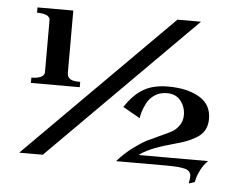

<svg xmlns="http://www.w3.org/2000/svg" viewBox="-46 -578 846 689"><g transform="rotate(5 377.5 -234.0)"><path d="M238 -272V-253H62V-272Q106 -273 109 -294V-485Q106 -506 62 -506V-525H191V-301Q191 -287 200.5 -279.5Q210 -272 238 -272ZM651 -525H566L42 0H127ZM710 -180Q710 -156 700 -138.5Q690 -121 668.5 -109Q647 -97 629 -91Q611 -85 579 -76Q500 -54 470 -29H720Q705 -15 695 4.5Q685 24 682 37L679 50L658 57Q658 54 659 48.5Q660 43 660.5 39Q661 35 661 32Q661 12 641 6Q621 0 576 0H391Q417 -30 447 -52Q477 -74 494 -82.5Q511 -91 540 -104Q569 -117 582.5 -124.5Q596 -132 607.5 -148Q619 -164 619 -186Q619 -214 602 -236.5Q585 -259 552 -259Q527 -259 508.5 -247Q490 -235 480.5 -216.5Q471 -198 467 -184.5Q463 -171 462 -161L400 -196Q431 -243 466.5 -263Q502 -283 554 -283Q623 -283 666.5 -257.5Q710 -232 710 -180Z"/></g></svg>

Font: Uncial Antiqua
Style: Regular
Weight: 400
Designer: Astigmatic (AOETI)
Foundry: Astigmatic (AOETI)
Version: Version 1.000